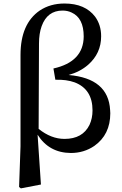

<svg xmlns="http://www.w3.org/2000/svg" viewBox="-20 -834 675 1065"><path d="M196.3 -592.8 194.3 -119.1Q263.7 -63.5 337.9 -63.5Q438.5 -63.5 476.6 -141.6Q493.2 -177.7 493.2 -221.7Q493.2 -338.9 394.5 -377Q348.6 -393.6 287.1 -391.6L276.4 -454.1Q443.4 -491.2 444.3 -631.8Q444.3 -734.4 377 -764.6Q354.5 -775.4 327.1 -775.4Q242.2 -775.4 210.9 -688.5Q196.3 -647.5 196.3 -592.8ZM93.8 -22.5V-529.3Q93.8 -702.1 200.2 -775.4Q258.8 -814.5 337.9 -814.5Q452.1 -814.5 507.8 -741.2Q541 -695.3 541 -632.8Q541 -538.1 468.8 -474.6Q423.8 -435.5 360.4 -418Q581.1 -399.4 590.8 -223.6Q591.8 -214.8 591.8 -206.1Q591.8 -86.9 502.9 -24.4Q445.3 14.6 373 14.6Q252 13.7 188.5 -86.9L207 189.5L95.7 210.9L85.9 203.1Z"/></svg>

Font: GenYoMin JP SemiBold
Style: Regular
Weight: 600
Version: Version 1.001;PS 1;hotconv 16.6.51;makeotf.lib2.5.65220 DEVE